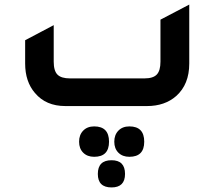

<svg xmlns="http://www.w3.org/2000/svg" viewBox="-20 -464 938 840"><path d="M266 0Q181 0 133 -57Q90 -107 90 -186V-288L215 -354V-194Q215 -154 231.5 -137.5Q248 -121 286 -121H612Q650 -121 666 -138Q682 -155 682 -194V-378L808 -444V-186Q808 -95 751 -44Q701 0 623 0ZM392 222Q362 222 344 204Q326 186 326 156Q326 126 344 107.5Q362 89 392 89Q457 89 457 156Q457 222 392 222ZM546 222Q516 222 498 204Q480 186 480 156Q480 126 498 107.5Q516 89 546 89Q611 89 611 156Q611 222 546 222ZM468 356Q408 356 408 297Q408 237 468 237Q527 237 527 297Q527 356 468 356Z"/></svg>

Font: Space Grotesk
Style: Bold
Weight: 700
Designer: Florian Karsten
Foundry: Florian Karsten
Version: Version 2.000